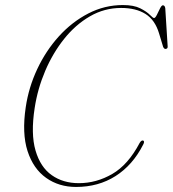

<svg xmlns="http://www.w3.org/2000/svg" viewBox="-20 -731 685 761"><path d="M548.5 -173.5Q554 -169.5 547 -157Q506 -76.5 438 -33.2Q370 10 281.5 10Q213.5 10 162.8 -26Q112 -62 89.2 -132.2Q66.5 -202.5 82 -306Q93.5 -384.5 127.5 -457Q161.5 -529.5 213.2 -586.8Q265 -644 329.8 -677.5Q394.5 -711 467 -711Q510.5 -711 536 -698Q561.5 -685 574 -672.2Q586.5 -659.5 590.5 -659.5Q595.5 -659.5 601.8 -672.2Q608 -685 614.2 -697.5Q620.5 -710 625.5 -710Q633 -710 635 -699L644.5 -547.5Q645.5 -538 636.5 -537Q630.5 -536.5 626.5 -545.5L610.5 -598.5Q594.5 -652 556.5 -675.8Q518.5 -699.5 460 -699.5Q394 -699.5 336.8 -666.5Q279.5 -633.5 234.5 -577.2Q189.5 -521 159.2 -450Q129 -379 117.5 -303.5Q101.5 -200.5 120.8 -134.5Q140 -68.5 185 -36.8Q230 -5 292.5 -5Q362 -5 425 -41.5Q488 -78 533.5 -164.5Q541 -177 548.5 -173.5Z"/></svg>

Font: Fraunces 72pt S000 Thin
Style: Italic
Weight: 100
Italic angle: -16°
Version: Version 1.000; ttfautohint (v1.8.3)